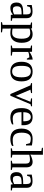

<svg xmlns="http://www.w3.org/2000/svg" viewBox="1580 -2314 947 4148"><g transform="rotate(90 2054.0 -240.5)"><path d="M227.1 -469.2Q302.2 -469.2 337.6 -438.5Q373 -407.7 373 -344.2V-34.2L430.2 -22V0H304.2L294.9 -45.9Q239.3 9.8 152.8 9.8Q35.2 9.8 35.2 -127Q35.2 -172.9 53 -202.9Q70.8 -232.9 109.9 -248.8Q148.9 -264.6 223.1 -266.1L292 -268.1V-339.8Q292 -387.2 274.7 -409.7Q257.3 -432.1 221.2 -432.1Q172.4 -432.1 131.8 -409.2L115.2 -352.1H87.9V-452.1Q167 -469.2 227.1 -469.2ZM292 -233.9 228 -231.9Q162.6 -229.5 139.4 -206.5Q116.2 -183.6 116.2 -129.9Q116.2 -43.9 186 -43.9Q219.2 -43.9 243.4 -51.5Q267.6 -59.1 292 -70.8Z M518.1 -424.8 465.8 -437V-459H594.7L595.7 -432.1Q616.2 -449.7 650.6 -460.4Q685.1 -471.2 720.7 -471.2Q808.6 -471.2 856.7 -410.2Q904.8 -349.1 904.8 -234.9Q904.8 -118.2 852.3 -54.2Q799.8 9.8 700.7 9.8Q645.5 9.8 595.7 -1Q598.6 34.2 598.6 54.2V178.2L678.7 189.9V212.9H460V189.9L518.1 178.2ZM816.9 -234.9Q816.9 -328.6 786.4 -374.3Q755.9 -419.9 693.8 -419.9Q636.7 -419.9 598.6 -403.8V-37.1Q642.1 -28.8 693.8 -28.8Q816.9 -28.8 816.9 -234.9Z M1268.1 -471.2V-347.2H1247.1L1218.8 -400.9Q1194.3 -400.9 1160.9 -394.3Q1127.4 -387.7 1103 -377V-34.2L1181.6 -22V0H963.9V-22L1022 -34.2V-424.8L963.9 -437V-459H1097.7L1102.1 -401.9Q1131.3 -426.3 1181.4 -448.7Q1231.4 -471.2 1260.7 -471.2Z M1738.8 -231.9Q1738.8 9.8 1523.9 9.8Q1420.4 9.8 1367.7 -52.2Q1314.9 -114.3 1314.9 -231.9Q1314.9 -348.1 1367.7 -409.7Q1420.4 -471.2 1527.8 -471.2Q1632.3 -471.2 1685.5 -410.9Q1738.8 -350.6 1738.8 -231.9ZM1650.9 -231.9Q1650.9 -337.4 1620.1 -384.8Q1589.4 -432.1 1523.9 -432.1Q1460 -432.1 1431.4 -386.7Q1402.8 -341.3 1402.8 -231.9Q1402.8 -121.1 1431.9 -75Q1460.9 -28.8 1523.9 -28.8Q1588.4 -28.8 1619.6 -76.7Q1650.9 -124.5 1650.9 -231.9Z M2048.8 9.8H2012.7L1823.7 -424.8L1776.9 -437V-459H1990.7V-437L1918 -423.8L2051.8 -106.9L2179.7 -424.8L2106.9 -437V-459H2276.9V-437L2232.9 -426.8Z M2403.8 -231V-222.2Q2403.8 -154.8 2418.7 -117.4Q2433.6 -80.1 2464.6 -60.5Q2495.6 -41 2545.9 -41Q2572.3 -41 2608.4 -45.4Q2644.5 -49.8 2668 -55.2V-27.8Q2644.5 -12.7 2604.2 -1.5Q2564 9.8 2522 9.8Q2415 9.8 2365.5 -47.9Q2315.9 -105.5 2315.9 -232.9Q2315.9 -353 2366.2 -412.1Q2416.5 -471.2 2509.8 -471.2Q2686 -471.2 2686 -271V-231ZM2509.8 -432.1Q2459 -432.1 2431.9 -391.1Q2404.8 -350.1 2404.8 -270H2601.1Q2601.1 -357.4 2578.6 -394.8Q2556.2 -432.1 2509.8 -432.1Z M3133.8 -27.8Q3109.9 -10.3 3067.9 -0.2Q3025.9 9.8 2981.9 9.8Q2758.8 9.8 2758.8 -232.9Q2758.8 -347.7 2815.7 -409.4Q2872.6 -471.2 2978.5 -471.2Q3044.4 -471.2 3122.6 -456.1V-328.1H3095.7L3074.7 -409.2Q3034.2 -432.1 2977.5 -432.1Q2846.7 -432.1 2846.7 -232.9Q2846.7 -129.4 2886.5 -85.2Q2926.3 -41 3009.8 -41Q3081.1 -41 3133.8 -57.1Z M3323.7 -495.1Q3323.7 -444.3 3320.3 -421.9Q3355.5 -441.9 3400.1 -456.5Q3444.8 -471.2 3475.6 -471.2Q3535.2 -471.2 3565.4 -436.5Q3595.7 -401.9 3595.7 -335.9V-34.2L3651.4 -22V0H3453.6V-22L3514.6 -34.2V-330.1Q3514.6 -414.1 3433.6 -414.1Q3387.7 -414.1 3323.7 -399.9V-34.2L3385.7 -22V0H3184.6V-22L3242.7 -34.2V-660.2L3174.3 -671.9V-693.8H3323.7Z M3891.6 -469.2Q3966.8 -469.2 4002.2 -438.5Q4037.6 -407.7 4037.6 -344.2V-34.2L4094.7 -22V0H3968.8L3959.5 -45.9Q3903.8 9.8 3817.4 9.8Q3699.7 9.8 3699.7 -127Q3699.7 -172.9 3717.5 -202.9Q3735.4 -232.9 3774.4 -248.8Q3813.5 -264.6 3887.7 -266.1L3956.5 -268.1V-339.8Q3956.5 -387.2 3939.2 -409.7Q3921.9 -432.1 3885.7 -432.1Q3836.9 -432.1 3796.4 -409.2L3779.8 -352.1H3752.4V-452.1Q3831.5 -469.2 3891.6 -469.2ZM3956.5 -233.9 3892.6 -231.9Q3827.1 -229.5 3804 -206.5Q3780.8 -183.6 3780.8 -129.9Q3780.8 -43.9 3850.6 -43.9Q3883.8 -43.9 3908 -51.5Q3932.1 -59.1 3956.5 -70.8Z"/></g></svg>

Font: Liberation Serif
Style: Regular
Weight: 400
Designer: Steve Matteson
Foundry: Ascender Corporation
Version: Version 2.1.5